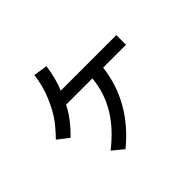

<svg xmlns="http://www.w3.org/2000/svg" viewBox="-170 -1030 1340 1340"><g transform="rotate(-45 500.0 -360.5)"><path d="M85.9 -342.8Q136.7 -394.5 174.8 -445.8Q212.9 -497.1 250 -584Q287.1 -670.9 298.8 -767.6L402.3 -752Q384.8 -632.8 351.6 -560.5H900.4V-464.8H674.8Q638.7 -162.1 382.8 47.9L301.8 -18.6Q545.9 -207 568.4 -464.8H308.6Q264.6 -373 168 -279.3Z"/></g></svg>

Font: Gothic A1 SemiBold
Style: Regular
Weight: 600
Version: Version 2.50